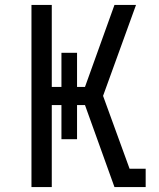

<svg xmlns="http://www.w3.org/2000/svg" viewBox="-20 -755 640 775"><path d="M442 0 323 -331H291V-193H228V-331H189V0H107V-735H189V-404H228V-542H291V-404H323L442 -735H529L396 -368L503 -74H568V0Z"/></svg>

Font: R Plex Mono
Style: Regular
Weight: 400
Monospace: yes
Designer: Belleve Invis
Foundry: Belleve Invis
Version: Version 31.8.0